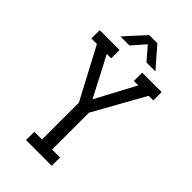

<svg xmlns="http://www.w3.org/2000/svg" viewBox="-276 -1020 1109 1109"><g transform="rotate(45 278.0 -466.0)"><path d="M531 -750V-682H493L318 -369V-68H383V0H173V-68H236V-369L70 -682H25V-750H187V-682H151L278 -438L408 -682H372V-750ZM421 -809H348L279 -889L209 -809H135L247 -932H314Z"/></g></svg>

Font: Kelly Slab
Style: Regular
Weight: 400
Designer: Denis Masharov
Foundry: Denis Masharov
Version: Version 1.001